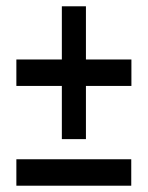

<svg xmlns="http://www.w3.org/2000/svg" viewBox="-20 -590 469 610"><path d="M176.5 -148V-317H32V-401H176.5V-570H253V-401H397.5V-317H253V-148ZM32 0V-84H397V0Z"/></svg>

Font: League Gothic SemiCondensed
Style: Regular
Weight: 400
Width: 4
Designer: The League of Moveable Type
Version: Version 2.001